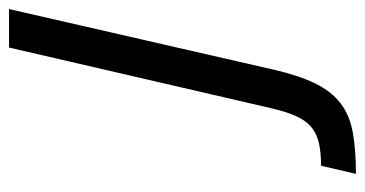

<svg xmlns="http://www.w3.org/2000/svg" viewBox="-211 -524 806 424"><g transform="rotate(-90 192.0 -312.0)"><path d="M250 -110Q237 -54 219.5 -18.5Q202 17 176 37Q150 57 112 64Q74 71 20 71L38 -6Q68 -6 89 -11Q110 -16 124 -28Q138 -40 147.5 -61Q157 -82 165 -116L299 -695H384Z"/></g></svg>

Font: Panefresco 500wt
Style: Italic
Weight: 700
Foundry: Campivisivi & Chank Co
Version: Version 1.000